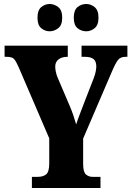

<svg xmlns="http://www.w3.org/2000/svg" viewBox="-20 -943 660 963"><path d="M140 0V-56H170Q196 -56 211.5 -68.5Q227 -81 227 -124V-249L74 -605Q61 -635 51 -646.5Q41 -658 14 -658H3V-714H320V-658H317Q290 -658 273.5 -645Q257 -632 257 -609Q257 -598 260 -583Q263 -568 269 -554L330 -411Q342 -383 348.5 -362.5Q355 -342 362 -319Q370 -344 381.5 -373.5Q393 -403 405 -435L449 -548Q458 -571 460.5 -586.5Q463 -602 463 -609Q463 -636 449 -647Q435 -658 405 -658H389V-714H619V-658H609Q585 -658 572.5 -643Q560 -628 540 -581L397 -248V-123Q397 -80 411 -68Q425 -56 444 -56H484V0ZM413 -786Q388 -786 369 -801.5Q350 -817 350 -854Q350 -892 369 -907.5Q388 -923 413 -923Q435 -923 454.5 -907.5Q474 -892 474 -854Q474 -817 454.5 -801.5Q435 -786 413 -786ZM229 -786Q206 -786 187 -801.5Q168 -817 168 -854Q168 -892 187 -907.5Q206 -923 229 -923Q252 -923 272 -907.5Q292 -892 292 -854Q292 -817 272 -801.5Q252 -786 229 -786Z"/></svg>

Font: Noto Serif Tamil ExtraCondensed Black
Style: Regular
Weight: 900
Width: 2
Designer: Indian Type Foundry, Tom Grace, and the Monotype Design Team
Foundry: Monotype Imaging Inc.
Version: Version 2.004; ttfautohint (v1.8.4.7-5d5b)